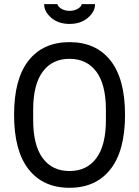

<svg xmlns="http://www.w3.org/2000/svg" viewBox="-20 -897 673 930"><path d="M440.5 -877.1Q440.5 -840.6 405.7 -810.8Q371 -781.1 316.9 -781.1Q262.8 -781.1 228.3 -810.8Q193.7 -840.6 193.7 -877.1H258Q260.2 -865.3 276.9 -854.9Q293.7 -844.5 317.1 -844.5Q340.6 -844.5 357.3 -854.9Q374 -865.3 376.2 -877.1ZM48.2 -340.8Q48.2 -515.2 118.6 -604Q189 -692.9 316.9 -692.9Q444.8 -692.9 515.2 -603.8Q585.6 -514.8 585.6 -340.8Q585.6 -166.8 515 -77.1Q444.4 12.6 316.7 12.6Q189 12.6 118.6 -76.9Q48.2 -166.4 48.2 -340.8ZM140.7 -364.9V-315.8Q140.7 -193.3 186.8 -131Q232.8 -68.6 316.7 -68.6Q400.5 -68.6 446.8 -131Q493 -193.3 493 -315.8V-364.9Q493 -487.4 446.8 -549.7Q400.5 -612.1 316.7 -612.1Q232.8 -612.1 186.8 -549.7Q140.7 -487.4 140.7 -364.9Z"/></svg>

Font: Puralecka Narrow
Style: Regular
Weight: 400
Designer: Hector Gatti, Marcela Romero, Pablo Cosgaya and Nicolas Silva
Version: Version 1.004;PS 001.004;hotconv 1.0.70;makeotf.lib2.5.58329